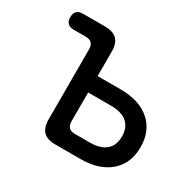

<svg xmlns="http://www.w3.org/2000/svg" viewBox="-125 -690 849 831"><g transform="rotate(30 300.0 -275.0)"><path d="M255 -348H370Q464 -348 517 -301.5Q570 -255 570 -174Q570 -93 516.5 -46.5Q463 0 370 0H245Q204 0 184.5 -19.5Q165 -39 165 -80V-430Q165 -450 155 -460Q145 -470 125 -470H65Q45 -470 35 -480Q25 -490 25 -510Q25 -530 35 -540Q45 -550 65 -550H175Q216 -550 235.5 -530.5Q255 -511 255 -470ZM255 -122Q255 -102 265 -92Q275 -82 295 -82H370Q422 -82 449.5 -105.5Q477 -129 477 -174Q477 -219 449.5 -242.5Q422 -266 370 -266H255Z"/></g></svg>

Font: Maple Mono NF CN
Style: Regular
Weight: 400
Monospace: yes
Designer: subframe7536
Version: Version 7.000